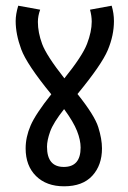

<svg xmlns="http://www.w3.org/2000/svg" viewBox="-20 -652 451 674"><path d="M205 2Q270 2 304 -35Q338 -72 338 -131Q338 -164 325 -205.5Q312 -247 252 -322Q337 -425 358.5 -476.5Q380 -528 380 -578Q380 -605 372 -632L296 -618Q302 -596 302 -576Q302 -541 285.5 -498Q269 -455 206 -377Q143 -457 128 -497.5Q113 -538 113 -575Q113 -596 121 -618L44 -632Q35 -602 35 -578Q35 -532 54.5 -479Q74 -426 160 -321Q105 -252 87.5 -211.5Q70 -171 70 -131Q70 -70 106.5 -34Q143 2 205 2ZM204 -66Q145 -66 145 -137Q145 -159 156 -190Q167 -221 205 -269Q238 -224 250.5 -192Q263 -160 263 -134Q263 -66 204 -66Z"/></svg>

Font: Noto Sans Devanagari Extra Condensed
Style: Regular
Weight: 400
Width: 2
Designer: Monotype Design Team
Foundry: Monotype Imaging Inc.
Version: 1.000